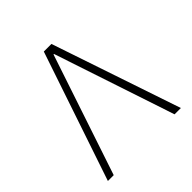

<svg xmlns="http://www.w3.org/2000/svg" viewBox="-165 -719 839 839"><g transform="rotate(-45 254.5 -299.0)"><path d="M29 0H65L252 -559H255L441 0H480L278 -598H231Z"/></g></svg>

Font: IBM Plex Arabic ExtraLight
Style: Regular
Weight: 200
Designer: Mike Abbink, Paul van der Laan, Pieter van Rosmalen, Wael Morcos, Khajak Apelian
Foundry: Bold Monday
Version: Version 1.0